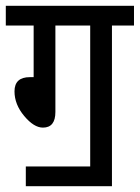

<svg xmlns="http://www.w3.org/2000/svg" viewBox="-20 -642 482 662"><path d="M69 0H366V-554H442V-622H0V-554H96V-376H83Q30 -376 30 -327Q30 -282 63.5 -242Q97 -202 128 -202Q171 -202 171 -256V-554H291V-68H69Z"/></svg>

Font: Noto Sans Devanagari Extra Condensed
Style: Regular
Weight: 400
Width: 2
Designer: Monotype Design Team
Foundry: Monotype Imaging Inc.
Version: 1.000